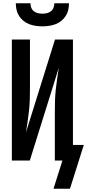

<svg xmlns="http://www.w3.org/2000/svg" viewBox="-20 -975 529 1166"><path d="M237 -815Q217 -815 197 -818Q177 -821 158 -828Q139 -835 123 -848Q107 -861 96 -878Q85 -895 80.5 -915Q76 -935 76 -955H165Q165 -941 170 -928Q175 -915 186 -906.5Q197 -898 210.5 -895Q224 -892 237 -892Q251 -892 264.5 -895Q278 -898 289 -906.5Q300 -915 305 -928Q310 -941 310 -955H399Q399 -935 394.5 -915Q390 -895 379 -878Q368 -861 352 -848Q336 -835 317 -828Q298 -821 278 -818Q258 -815 237 -815ZM305 171 359 0H313V-294Q313 -328 314 -361.5Q315 -395 318.5 -429Q322 -463 327 -496.5Q332 -530 337 -563L161 0H52V-735H162V-441Q162 -407 161 -373.5Q160 -340 156.5 -306Q153 -272 148 -238.5Q143 -205 138 -172L314 -735H423V-95H489L405 171Z"/></svg>

Font: Iosevka QP
Style: Bold
Weight: 700
Designer: Belleve Invis
Foundry: Belleve Invis
Version: Version 20.0.0; ttfautohint (v1.8.4)